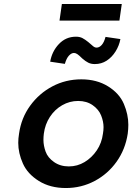

<svg xmlns="http://www.w3.org/2000/svg" viewBox="-20 -938 667 968"><path d="M312 10Q233 10 176 -25.5Q119 -61 95.5 -113.5Q72 -166 72 -218Q72 -240 76 -264Q87 -343 132 -405Q177 -467 244 -502.5Q311 -538 390 -538Q468 -538 525 -502.5Q582 -467 604.5 -414Q627 -361 627 -309Q627 -287 624 -264Q612 -185 568 -123Q524 -61 457 -25.5Q390 10 312 10ZM327 -99Q370 -99 406.5 -121Q443 -143 468 -180Q493 -217 499 -264Q502 -281 502 -297Q502 -325 490 -355.5Q478 -386 447.5 -407.5Q417 -429 374 -429Q331 -429 293.5 -407.5Q256 -386 231.5 -348.5Q207 -311 201 -264Q199 -248 199 -233Q199 -204 210 -173.5Q221 -143 252.5 -121Q284 -99 327 -99ZM458 -615Q439 -615 425 -622Q411 -629 395 -643Q379 -659 370 -665Q361 -671 353 -671Q340 -671 327.5 -657.5Q315 -644 307 -616L233 -627Q242 -679 277 -716Q312 -753 363 -753Q382 -753 395.5 -746Q409 -739 425 -726Q441 -712 449.5 -705Q458 -698 467 -698Q481 -698 493 -711.5Q505 -725 512 -752L587 -741Q581 -708 562.5 -678.5Q544 -649 517.5 -632Q491 -615 458 -615ZM280 -834 292 -918H594L582 -834Z"/></svg>

Font: Lexend Med
Style: Italic
Weight: 500
Italic angle: -8.13011°
Designer: Bonnie Shaver-Troup, Thomas Jockin
Foundry: Lexend
Version: Version 1.007